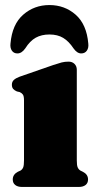

<svg xmlns="http://www.w3.org/2000/svg" viewBox="-20 -740 385 760"><path d="M284 -464V-105Q284 -85.5 287.5 -77.5Q291 -69.5 298 -65L308 -60Q318 -55 323.2 -47.5Q328.5 -40 328.5 -29.5Q328.5 -15.5 318.8 -7.8Q309 0 292 0H67Q50 0 40.2 -7.8Q30.5 -15.5 30.5 -29.5Q30.5 -40 35.8 -47.5Q41 -55 50.5 -60L61.5 -65Q68.5 -69.5 71.8 -77.5Q75 -85.5 75 -105V-343.5Q75 -359.5 70.5 -365.8Q66 -372 58 -375.5L47 -378Q37.5 -382 32.2 -388Q27 -394 27 -404.5Q27 -416 34.5 -423.2Q42 -430.5 58 -436.5L190.5 -482.5Q211.5 -489.5 224 -492.8Q236.5 -496 251.5 -496Q266 -496 275 -487Q284 -478 284 -464ZM175.5 -603.5Q144.5 -603.5 121.5 -590.8Q98.5 -578 80 -548.5Q66 -528.5 49 -528.5Q34.5 -528.5 27 -539.5Q19.5 -550.5 21.5 -567.5Q28 -643.5 71.8 -681.8Q115.5 -720 175.5 -720Q236 -720 279.5 -681.8Q323 -643.5 329.5 -567.5Q331.5 -550.5 323.8 -539.5Q316 -528.5 301.5 -528.5Q285 -528.5 271 -548.5Q252.5 -576.5 230.2 -590Q208 -603.5 175.5 -603.5Z"/></svg>

Font: Fraunces
Style: Regular
Weight: 900
Version: Version 1.000;[b76b70a41]